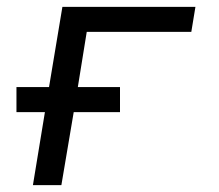

<svg xmlns="http://www.w3.org/2000/svg" viewBox="-20 -540 640 560"><path d="M76 0 111 -213H28V-286H123L162 -520H550L538 -447H233L207 -286H330V-213H195L159 0Z"/></svg>

Font: Iosevka SS04 Extended Oblique
Style: Regular
Weight: 400
Width: 7
Italic angle: -9°
Monospace: yes
Designer: Belleve Invis
Foundry: Belleve Invis
Version: Version 19.0.0; ttfautohint (v1.8.4)